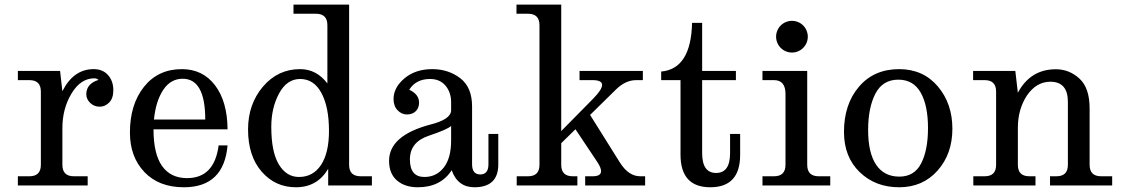

<svg xmlns="http://www.w3.org/2000/svg" viewBox="-20 -791 4791 819"><path d="M354 0H56.2V-39.1H105.5Q154.3 -39.1 154.3 -87.9V-400.4Q154.3 -449.2 105.5 -449.2H56.2V-488.3H236.3L246.1 -401.9Q293.5 -496.1 379.4 -496.1Q418.5 -496.1 440.9 -470.7Q463.4 -445.3 463.4 -406.2Q463.4 -371.6 445.8 -353.8Q428.2 -335.9 405.3 -335.9Q381.3 -335.9 364.7 -352.1Q348.1 -368.2 348.1 -388.7Q348.1 -434.1 400.4 -450.2Q392.1 -457 382.8 -457Q324.2 -457 285.2 -392.3Q246.1 -327.6 246.1 -244.1V-87.9Q246.1 -39.1 294.9 -39.1H354Z M764.2 7.8Q657.7 7.8 595.9 -57.1Q534.2 -122.1 534.2 -225.6Q534.2 -345.2 594.2 -420.7Q654.3 -496.1 755.9 -496.1Q844.7 -496.1 897.2 -427.2Q949.7 -358.4 950.7 -239.3H634.8Q634.8 -134.3 671.4 -82.8Q708 -31.2 777.8 -31.2Q894.5 -31.2 912.6 -170.9H950.7Q935.1 7.8 764.2 7.8ZM855.5 -281.2Q855.5 -455.1 759.3 -455.1Q707.5 -455.1 676 -407.2Q644.5 -359.4 636.7 -281.2Z M1242.2 7.8Q1154.3 7.8 1096.2 -58.8Q1038.1 -125.5 1038.1 -238.8Q1038.1 -346.7 1101.6 -421.4Q1165 -496.1 1260.3 -496.1Q1330.1 -496.1 1376.5 -435.1V-683.6Q1376.5 -732.4 1327.6 -732.4H1231.9V-771.5H1469.2V-87.9Q1469.2 -39.1 1518.1 -39.1H1566.4V0H1379.9V-70.8Q1333.5 7.8 1242.2 7.8ZM1383.3 -232.9Q1383.3 -334.5 1351.1 -394.3Q1318.8 -454.1 1260.3 -454.1Q1203.6 -454.1 1170.4 -392.3Q1137.2 -330.6 1137.2 -250Q1137.2 -143.1 1169.4 -89.6Q1201.7 -36.1 1255.4 -36.1Q1315.4 -36.1 1349.4 -87.4Q1383.3 -138.7 1383.3 -232.9Z M2003.4 7.8Q1932.6 7.8 1906.7 -64.9Q1859.9 7.8 1762.2 7.8Q1707 7.8 1673.3 -21.2Q1639.6 -50.3 1639.6 -105Q1639.6 -211.9 1812.5 -258.8Q1904.3 -281.2 1904.3 -320.8V-355Q1904.3 -397 1880.4 -425.5Q1856.4 -454.1 1814.5 -454.1Q1754.4 -454.1 1725.6 -408.2Q1767.6 -388.7 1767.6 -353.5Q1767.6 -330.1 1753.2 -316.4Q1738.8 -302.7 1715.8 -302.7Q1692.9 -302.7 1675.8 -320.8Q1658.7 -338.9 1658.7 -368.7Q1658.7 -417.5 1705.3 -456.8Q1752 -496.1 1823.7 -496.1Q1892.6 -496.1 1943.1 -457.5Q1993.7 -418.9 1993.7 -336.9V-90.3Q1993.7 -46.9 2028.8 -46.9Q2063.5 -46.9 2063.5 -90.3V-219.7H2105.5V-89.8Q2105.5 7.8 2003.4 7.8ZM1790.5 -36.1Q1841.3 -36.1 1872.8 -76.2Q1904.3 -116.2 1904.3 -191.4V-253.9Q1889.2 -238.8 1808.8 -211.9Q1728.5 -185.1 1728.5 -110.8Q1728.5 -36.1 1790.5 -36.1Z M2731.9 0H2476.1V-39.1H2508.3Q2543.9 -39.1 2543.9 -61Q2543.9 -75.7 2527.8 -100.1L2434.6 -239.7L2374 -180.2V-87.9Q2374 -39.1 2422.9 -39.1H2442.9V0H2184.1V-39.1H2232.4Q2281.2 -39.1 2281.2 -87.9V-683.6Q2281.2 -732.4 2232.4 -732.4H2183.1V-771.5H2374V-231.9L2511.2 -371.1Q2548.3 -409.2 2548.3 -428.7Q2548.3 -449.2 2507.8 -449.2H2452.1V-488.3H2722.2V-449.2H2693.8Q2648.9 -449.2 2608.9 -410.6L2497.1 -300.8L2624 -98.1Q2661.1 -39.1 2710.9 -39.1H2731.9Z M3009.8 7.8Q2882.8 7.8 2882.8 -131.8V-449.2H2800.3V-485.8Q2927.7 -497.1 2932.1 -693.4H2975.1V-488.3H3119.1V-449.2H2975.1V-137.7Q2975.1 -53.2 3034.7 -53.2Q3094.2 -53.2 3094.2 -137.7V-219.7H3137.2V-130.4Q3137.2 7.8 3009.8 7.8Z M3521.5 0H3232.4V-39.1H3281.7Q3330.6 -39.1 3330.6 -87.9V-390.1Q3330.6 -449.2 3281.7 -449.2H3232.4V-488.3H3423.3V-87.9Q3423.3 -39.1 3472.2 -39.1H3521.5ZM3358.4 -566.9Q3344.7 -566.9 3332.3 -572Q3319.8 -577.1 3310.3 -586.7Q3300.8 -596.2 3295.7 -608.6Q3290.5 -621.1 3290.5 -634.8Q3290.5 -647.9 3295.7 -660.4Q3300.8 -672.9 3310.3 -682.4Q3319.8 -691.9 3332.3 -697Q3344.7 -702.1 3358.4 -702.1Q3371.6 -702.1 3384 -697Q3396.5 -691.9 3406 -682.4Q3415.5 -672.9 3420.7 -660.4Q3425.8 -647.9 3425.8 -634.8Q3425.8 -621.1 3420.7 -608.6Q3415.5 -596.2 3406 -586.7Q3396.5 -577.1 3384 -572Q3371.6 -566.9 3358.4 -566.9Z M3815.4 7.8Q3713.9 7.8 3647 -56.9Q3580.1 -121.6 3580.1 -228.5Q3580.1 -346.2 3644 -421.1Q3708 -496.1 3815.4 -496.1Q3917.5 -496.1 3980 -422.9Q4042.5 -349.6 4042.5 -241.7Q4042.5 -134.3 3979.2 -63.2Q3916 7.8 3815.4 7.8ZM3816.4 -37.6Q3880.4 -37.6 3909.4 -94.2Q3938.5 -150.9 3938.5 -244.6Q3938.5 -341.3 3907.2 -396.2Q3876 -451.2 3812 -451.2Q3745.1 -451.2 3714.1 -391.4Q3683.1 -331.5 3683.1 -236.3Q3683.1 -139.6 3717 -88.6Q3751 -37.6 3816.4 -37.6Z M4460.4 -442.4Q4400.4 -442.4 4359.9 -382.8Q4321.8 -324.2 4321.8 -245.6V-87.9Q4321.8 -39.1 4370.6 -39.1H4397V0H4131.8V-39.1H4180.2Q4229 -39.1 4229 -87.9V-400.4Q4229 -449.2 4180.2 -449.2H4130.9V-488.3H4311L4321.8 -395.5Q4375.5 -495.6 4483.9 -495.6Q4541 -495.6 4584.5 -455.8Q4627.9 -416 4627.9 -328.6V-87.9Q4627.9 -39.1 4676.8 -39.1H4724.1V0H4459V-39.1H4486.3Q4535.2 -39.1 4535.2 -87.9V-356.4Q4535.2 -442.4 4460.4 -442.4Z"/></svg>

Font: Munson
Style: Regular
Weight: 400
Designer: Paul James MIller
Foundry: High-Logic / Made with FontCreator
Version: Version 2.10;May 5, 2019;FontCreator 11.5.0.2430 64-bit